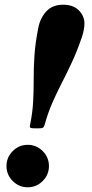

<svg xmlns="http://www.w3.org/2000/svg" viewBox="-20 -779 388 814"><path d="M327.5 -622.5Q306.5 -561.5 284.5 -514.2Q262.5 -467 241.2 -425.8Q220 -384.5 201.5 -342.2Q183 -300 169 -249Q166 -240 161.8 -237.5Q157.5 -235 145.5 -235H126Q113.5 -235 109.2 -237.2Q105 -239.5 107.5 -249.5Q118 -301 120.5 -347.5Q123 -394 122.8 -441.5Q122.5 -489 126 -542.8Q129.5 -596.5 142.5 -662Q151 -703.5 176.8 -731.2Q202.5 -759 248 -759Q291 -759 314.5 -734.8Q338 -710.5 338 -679.5Q338 -666 334.8 -650.2Q331.5 -634.5 327.5 -622.5ZM7.5 -75Q7.5 -112 34 -138.5Q60.5 -165 97.5 -165Q134.5 -165 161 -138.5Q187.5 -112 187.5 -75Q187.5 -38 161 -11.5Q134.5 15 97.5 15Q60.5 15 34 -11.5Q7.5 -38 7.5 -75Z"/></svg>

Font: Besley* Narrow
Style: Bold Italic
Weight: 700
Width: 4
Italic angle: -13°
Designer: Owen Earl
Foundry: indestructible type*
Version: Version 3.000; ttfautohint (v1.8.3)